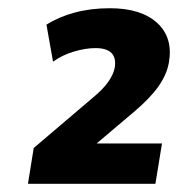

<svg xmlns="http://www.w3.org/2000/svg" viewBox="-20 -729 433 467"><path d="M48 -282 62 -369 203 -489Q230 -511 243 -529.5Q256 -548 259 -564Q267 -612 212 -612Q188 -612 159.5 -603.5Q131 -595 109 -579L93 -669Q123 -688 162 -698.5Q201 -709 247 -709Q323 -709 362 -673.5Q401 -638 391 -578Q386 -548 365.5 -519Q345 -490 306 -457L215 -380H374L358 -282Z"/></svg>

Font: Mulish ExtraBold
Style: Italic
Weight: 800
Italic angle: -9°
Designer: Vernon Adams
Foundry: Vernon Adams
Version: Version 3.603; ttfautohint (v1.8.3)